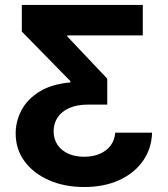

<svg xmlns="http://www.w3.org/2000/svg" viewBox="-20 -561 682 778"><path d="M321.3 196.8Q241.2 196.8 178.5 169.2Q115.7 141.6 79.6 92.8Q43.5 43.9 43.5 -20Q43.5 -69.8 67.1 -114.5Q90.8 -159.2 139.9 -189.7Q189 -220.2 265.1 -227.1V-232.4L68.4 -433.1V-541H558.6V-417.5H252.4V-413.6L414.6 -242.2V-137.2H338.4Q292 -137.2 260.7 -123.3Q229.5 -109.4 213.4 -85Q197.3 -60.5 197.3 -29.3Q197.3 2.4 213.1 25.9Q229 49.3 256.8 61.8Q284.7 74.2 320.8 74.2Q356 74.2 383.8 62.5Q411.6 50.8 428.2 28.8Q444.8 6.8 446.8 -23.4H596.2Q594.2 41.5 559.3 91.1Q524.4 140.6 463.4 168.7Q402.3 196.8 321.3 196.8Z"/></svg>

Font: Inter 17pt
Style: Bold
Weight: 700
Version: Version 4.001;git-66647c0bb